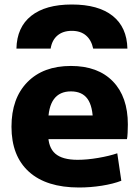

<svg xmlns="http://www.w3.org/2000/svg" viewBox="-20 -823 617 853"><path d="M299 -803Q417 -803 480.5 -752.5Q544 -702 546 -607H394Q386 -645 362 -665.5Q338 -686 299 -686Q260 -686 235.5 -665.5Q211 -645 205 -607H53Q55 -702 118.5 -752.5Q182 -803 299 -803ZM331 10Q186 10 108.5 -60Q31 -130 31 -260Q31 -386 101.5 -458Q172 -530 295 -530Q415 -530 481.5 -461.5Q548 -393 548 -270Q548 -253 547 -233Q546 -213 544 -205H124V-310H414L393 -278Q393 -350 369 -383.5Q345 -417 295 -417Q245 -417 219.5 -382.5Q194 -348 194 -277V-227Q194 -168 225.5 -140.5Q257 -113 325 -113Q367 -113 416.5 -121.5Q466 -130 501 -142L519 -20Q483 -6 432.5 2Q382 10 331 10Z"/></svg>

Font: M PLUS 1 ExtraBold
Style: Regular
Weight: 800
Designer: Coji Morishita
Foundry: UNDERFOREST DESIGN
Version: Version 1.001